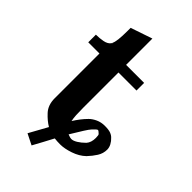

<svg xmlns="http://www.w3.org/2000/svg" viewBox="-217 -662 836 836"><g transform="rotate(45 200.5 -244.5)"><path d="M81 -110V-386H12V-433Q34 -433 55 -437Q76 -441 86 -454H85L90 -459H88Q98 -475 98 -543V-561L198 -595V-433H309V-386H198V-170Q198 -143 199 -124.5Q200 -106 203 -92Q213 -108 224.5 -123Q236 -138 249 -151Q261 -163 279.5 -171.5Q298 -180 320 -180Q345 -180 357.5 -175Q370 -170 377 -162Q387 -153 394 -140Q401 -127 401 -114Q401 -90 388 -69.5Q375 -49 357 -30Q334 -8 300 3.5Q266 15 240 15Q230 15 221.5 14.5Q213 14 205 13Q194 34 180 60Q166 86 155 106L105 81L152 -4Q128 -18 104.5 -43.5Q81 -69 81 -110ZM290 -127Q284 -121 270 -99Q256 -77 235 -42Q241 -40 246.5 -38Q252 -36 258 -36Q269 -36 284.5 -45.5Q300 -55 316 -71Q330 -87 330 -115Q330 -133 326 -136Q316 -146 312 -146Q307 -146 290 -127Z"/></g></svg>

Font: Libertinus Serif SemiBold
Style: Regular
Weight: 600
Designer: Philipp H. Poll, Khaled Hosny
Foundry: Caleb Maclennan
Version: Version 7.051;RELEASE